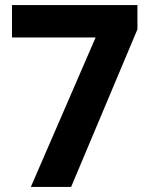

<svg xmlns="http://www.w3.org/2000/svg" viewBox="-20 -733 591 753"><path d="M355 -586H27V-713H519V-618L259 0H101Z"/></svg>

Font: Noto Sans Devanagari
Style: Regular
Weight: 400
Designer: Jelle Bosma - Monotype Design Team
Foundry: Monotype Imaging Inc.
Version: Version 2.003